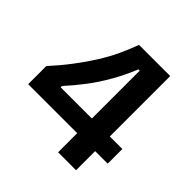

<svg xmlns="http://www.w3.org/2000/svg" viewBox="-173 -807 953 953"><g transform="rotate(45 303.5 -330.5)"><path d="M24 -134V-261Q73 -315 112 -366.5Q151 -418 182 -467.5Q213 -517 235.5 -565.5Q258 -614 275 -661H494V0H368V-573H359Q332 -507 299 -449Q266 -391 228 -341Q190 -291 149 -246V-237H582V-134Z"/></g></svg>

Font: Bricolage Grotesque 48pt Condensed ExtraBold SemiBold
Style: Regular
Weight: 600
Version: Version 1.000;gftools[0.9.30]